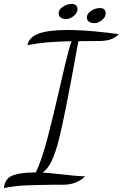

<svg xmlns="http://www.w3.org/2000/svg" viewBox="-58 -871 626 979"><path d="M125 8Q155 -56 183 -162Q211 -268 249 -434Q254 -456 273.5 -539.5Q293 -623 307 -661Q228 -659 182.5 -655Q137 -651 82 -641Q89 -680 137.5 -699Q186 -718 286 -718Q351 -718 424.5 -711Q498 -704 548 -697Q527 -676 502.5 -669Q478 -662 451 -662Q373 -662 342 -661L335 -625Q273 -281 243 -162Q226 -94 206 -51.5Q186 -9 159 9Q206 12 256 18Q329 27 376 28Q333 71 263 71H214Q122 72 69 74.5Q16 77 -38 88Q-33 38 8 23Q49 8 125 8ZM241 -804Q241 -822 262.5 -836.5Q284 -851 307 -851Q337 -851 337 -823Q337 -806 318.5 -790Q300 -774 278 -774Q262 -774 251.5 -781.5Q241 -789 241 -804ZM385 -783Q385 -801 406.5 -815.5Q428 -830 451 -830Q481 -830 481 -802Q481 -785 462.5 -769Q444 -753 422 -753Q406 -753 395.5 -760.5Q385 -768 385 -783Z"/></svg>

Font: Dancing Script
Style: Regular
Weight: 400
Designer: Pablo Impallari
Foundry: Pablo Impallari
Version: Version 2.000